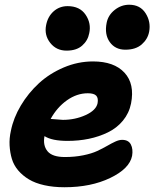

<svg xmlns="http://www.w3.org/2000/svg" viewBox="-20 -745 649 807"><path d="M506.8 -536.1Q464.4 -536.1 441.4 -568.1Q418.5 -600.1 428.2 -648.9Q434.6 -681.6 462.2 -703.4Q489.7 -725.1 522.9 -725.1Q569.3 -725.1 592 -689.2Q614.7 -653.3 606.9 -611.8Q601.1 -580.6 575.7 -558.3Q550.3 -536.1 506.8 -536.1ZM259.8 -532.2Q216.8 -532.2 191.2 -564.7Q165.5 -597.2 173.8 -639.2Q180.7 -675.3 205.3 -697.3Q230 -719.2 264.2 -719.2Q315.4 -719.2 339.8 -683.1Q364.3 -647 355 -605Q349.1 -574.2 325.2 -553.2Q301.3 -532.2 259.8 -532.2ZM251 42Q204.1 42 166 33.4Q127.9 24.9 101.6 9Q75.2 -6.8 56.6 -28.6Q38.1 -50.3 30 -76.9Q22 -103.5 20.3 -133.5Q18.6 -163.6 25.9 -195.8Q36.6 -249.5 67.6 -301.5Q98.6 -353.5 143.3 -394.8Q188 -436 247.8 -461.4Q307.6 -486.8 371.1 -486.8Q459.5 -486.8 503.2 -439.5Q546.9 -392.1 530.8 -310.1Q522.5 -269 496.6 -237.8Q470.7 -206.5 433.3 -188.5Q396 -170.4 353.5 -161.6Q311 -152.8 264.2 -152.8Q198.2 -152.8 167 -172.9Q159.7 -133.8 179.7 -109.4Q199.7 -85 252.9 -85Q294.4 -85 330.1 -92.3Q365.7 -99.6 388.7 -110.4Q411.6 -121.1 430.2 -131.8Q448.7 -142.6 464.6 -149.9Q480.5 -157.2 493.2 -157.2Q520 -157.2 530 -137.7Q540 -118.2 535.2 -89.8Q524.4 -36.1 443.4 2.9Q362.3 42 251 42ZM349.1 -353Q303.2 -353 261.5 -323.5Q219.7 -293.9 192.9 -245.1Q241.7 -241.2 244.1 -241.2Q295.4 -241.2 339.6 -261.2Q383.8 -281.2 390.1 -311Q394 -332.5 384.5 -342.8Q375 -353 349.1 -353Z"/></svg>

Font: Shantell Sans Bouncy
Style: Bold Italic
Weight: 700
Italic angle: -11.31°
Designer: Stephen Nixon, Anya Danilova, Shantell Martin
Foundry: Arrow Type
Version: Version 1.006;[9816181b4]